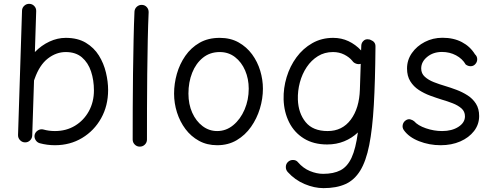

<svg xmlns="http://www.w3.org/2000/svg" viewBox="-20 -721 2544 992"><path d="M131.8 -701.2Q147 -700.7 157.2 -689.7Q167.5 -678.7 167 -663.6L160.2 -452.1Q193.8 -486.8 235.4 -506.1Q276.9 -525.4 319.8 -525.4Q381.3 -525.4 423.6 -500Q465.8 -474.6 491 -434.1Q516.1 -393.6 527.3 -346.4Q538.6 -299.3 538.6 -255.9Q538.6 -174.8 502.7 -110.4Q466.8 -45.9 404.5 -8.3Q342.3 29.3 263.7 29.3Q223.6 29.3 185.5 19Q171.4 15.1 163.6 2Q155.8 -11.2 159.2 -25.4Q163.1 -39.6 176.5 -47.6Q189.9 -55.7 204.6 -51.8Q232.4 -43.9 263.7 -43.9Q322.3 -43.9 367.7 -71.5Q413.1 -99.1 439.2 -146.7Q465.3 -194.3 465.3 -253.9Q465.3 -306.6 450.4 -351.8Q435.5 -397 403.3 -424.6Q371.1 -452.1 319.8 -452.1Q270.5 -452.1 227.3 -418.7Q184.1 -385.3 159.2 -314.5Q158.2 -309.6 155.8 -305.2L146.5 -21Q146 -5.9 135 4.6Q124 15.1 108.9 14.6Q93.8 14.2 83.3 2.9Q72.8 -8.3 73.2 -23.4L93.8 -666Q94.2 -681.2 105.5 -691.4Q116.7 -701.7 131.8 -701.2Z M713.4 -695.8Q728.5 -695.3 738.5 -684.1Q748.5 -672.9 748 -657.2Q745.1 -595.2 743.4 -512.5Q741.7 -429.7 740.7 -338.6Q739.7 -247.6 739.5 -159.9Q739.3 -72.3 739.3 0Q739.3 15.1 728.5 25.9Q717.8 36.6 702.1 36.6Q687 36.6 676.3 25.9Q665.5 15.1 665.5 0Q665.5 -72.3 665.8 -160.2Q666 -248 667.2 -339.4Q668.5 -430.7 670.2 -514.2Q671.9 -597.7 674.8 -661.1Q675.8 -676.3 687 -686.3Q698.2 -696.3 713.4 -695.8Z M1115.2 -525.4Q1170.9 -525.4 1212.6 -502Q1254.4 -478.5 1282.5 -440.2Q1310.5 -401.9 1324.5 -355.5Q1338.4 -309.1 1338.4 -262.7Q1338.4 -211.4 1322.8 -159.9Q1307.1 -108.4 1277.1 -65.7Q1247.1 -22.9 1203.1 3.2Q1159.2 29.3 1102.1 29.3Q1049.3 29.3 1008.1 6.6Q966.8 -16.1 938.2 -54.2Q909.7 -92.3 894.5 -139.9Q879.4 -187.5 879.4 -237.3Q879.4 -288.6 893.8 -339.4Q908.2 -390.1 937.5 -432.4Q966.8 -474.6 1011 -500Q1055.2 -525.4 1115.2 -525.4ZM1115.2 -452.1Q1064.9 -452.1 1028.6 -422.9Q992.2 -393.6 972.9 -345Q953.6 -296.4 953.6 -237.3Q953.6 -182.6 973.1 -138.9Q992.7 -95.2 1026.4 -69.6Q1060.1 -43.9 1102.1 -43.9Q1148.4 -43.9 1185.3 -74.5Q1222.2 -105 1243.7 -155Q1265.1 -205.1 1265.1 -262.7Q1265.1 -313.5 1246.6 -356.7Q1228 -399.9 1194.3 -426Q1160.6 -452.1 1115.2 -452.1Z M1879.4 -518.1Q1881.3 -518.1 1883.3 -517.6Q1884.3 -517.6 1885.3 -517.6Q1890.6 -517.1 1895.5 -514.6Q1919.9 -504.9 1919.9 -482.4V-481.4Q1919.9 -479 1919.9 -476.6V-474.6Q1918.5 -302.7 1911.4 -178.7Q1904.3 -54.7 1887.7 28.6Q1871.1 111.8 1841.1 160.6Q1811 209.5 1764.6 230.2Q1718.3 251 1651.4 251Q1604 251 1554 230Q1503.9 209 1466.8 168Q1456.5 156.7 1456.8 141.4Q1457 126 1467.8 115.7Q1479 105 1494.9 105.5Q1510.7 106 1519.5 117.2Q1546.4 148.4 1581.5 162.8Q1616.7 177.2 1649.4 177.2Q1703.6 177.2 1739.3 158.7Q1774.9 140.1 1796.4 93.8Q1817.9 47.4 1829.1 -36.6Q1798.3 -7.3 1758.3 9Q1718.3 25.4 1670.4 25.4Q1600.1 25.4 1550.3 -5.4Q1500.5 -36.1 1473.9 -89.1Q1447.3 -142.1 1445.3 -207.5Q1443.8 -265.6 1460.9 -322.3Q1478 -378.9 1511.7 -424.8Q1545.4 -470.7 1593.5 -498Q1641.6 -525.4 1701.2 -525.4Q1744.1 -525.4 1780.5 -508.3Q1816.9 -491.2 1845.7 -460.4L1846.7 -486.3Q1847.7 -500.5 1857.9 -509.8Q1866.7 -518.6 1879.4 -518.1ZM1672.9 -43.9Q1748.5 -43.9 1792.5 -103Q1836.4 -162.1 1839.4 -258.3L1843.8 -391.1Q1832 -387.7 1819.6 -392.1Q1807.1 -396.5 1800.3 -406.7Q1784.7 -425.8 1758.5 -439Q1732.4 -452.1 1700.7 -452.1Q1656.7 -452.1 1622.6 -430.9Q1588.4 -409.7 1564.7 -374.3Q1541 -338.9 1529.3 -295.2Q1517.6 -251.5 1519 -206.5Q1521.5 -136.2 1559.1 -90.1Q1596.7 -43.9 1672.9 -43.9Z M2436 -390.1Q2426.8 -379.4 2412.8 -378.9Q2398.9 -378.4 2386.2 -387.7Q2369.1 -417.5 2336.2 -435.1Q2303.2 -452.6 2263.7 -452.6Q2218.3 -452.6 2187.3 -427.2Q2156.2 -401.9 2156.2 -367.2Q2156.2 -341.3 2174.8 -324.5Q2193.4 -307.6 2221.4 -296.6Q2249.5 -285.6 2279.3 -276.9Q2307.1 -268.6 2337.9 -257.1Q2368.7 -245.6 2395.5 -228.5Q2422.4 -211.4 2439 -185.3Q2455.6 -159.2 2455.6 -121.6Q2455.6 -78.1 2429.2 -43.9Q2402.8 -9.8 2357.9 9.8Q2313 29.3 2256.8 29.3Q2197.8 29.3 2145 8.5Q2092.3 -12.2 2066.4 -48.8Q2057.6 -61.5 2060.8 -76.2Q2064 -90.8 2076.2 -99.1Q2088.4 -107.4 2100.1 -104.2Q2111.8 -101.1 2119.6 -94.7Q2139.2 -72.3 2180.7 -58.1Q2222.2 -43.9 2264.2 -43.9Q2314.9 -43.9 2348.6 -65.7Q2382.3 -87.4 2382.3 -120.1Q2382.3 -145 2364.3 -160.9Q2346.2 -176.8 2318.6 -187.5Q2291 -198.2 2262.2 -206.5Q2233.9 -215.3 2202.6 -226.8Q2171.4 -238.3 2144 -256.1Q2116.7 -273.9 2099.9 -301Q2083 -328.1 2083 -367.2Q2083 -411.1 2108.2 -447Q2133.3 -482.9 2175 -504.4Q2216.8 -525.9 2266.1 -525.9Q2323.7 -525.9 2366.5 -503.4Q2409.2 -481 2434.1 -440.4Q2445.3 -430.2 2445.6 -415.5Q2445.8 -400.9 2436 -390.1Z"/></svg>

Font: Mikhak Regular
Style: Regular
Weight: 400
Designer: Amin Abedi
Version: Version 3.3